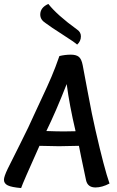

<svg xmlns="http://www.w3.org/2000/svg" viewBox="-30 -940 591 973"><path d="M201 -823Q174 -840 174 -866Q174 -902 215 -920Q260 -863 361 -790Q380 -777 380 -756Q380 -731 361 -714Q348 -726 287 -765Q226 -804 201 -823ZM353 -275Q322 -406 308 -514Q253 -374 205 -276Q259 -274 294 -274Q334 -274 353 -275ZM269 -199Q246 -199 170 -201Q86 -14 77 13Q29 9 9.5 -0.5Q-10 -10 -10 -29Q-10 -45 9.5 -85.5Q29 -126 72 -210.5Q115 -295 150 -374Q157 -390 183.5 -446Q210 -502 230.5 -550Q251 -598 271 -656Q300 -663 329 -663Q356 -663 369.5 -652Q383 -641 389 -610Q390 -607 413.5 -479.5Q437 -352 454 -280Q498 -87 525 -10Q487 10 454 10Q414 10 406 -27Q375 -173 370 -201Q288 -199 269 -199Z"/></svg>

Font: Overlock
Style: Bold Italic
Weight: 700
Version: Version 1.001